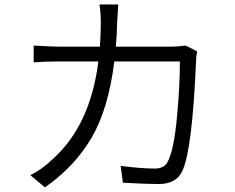

<svg xmlns="http://www.w3.org/2000/svg" viewBox="-20 -804 1040 849"><path d="M800.8 -602.5 851.6 -577.1Q846.7 -549.8 846.7 -529.3Q830.1 -140.6 786.1 -47.9Q759.8 9.8 681.6 9.8Q627 9.8 523.4 3.9L513.7 -70.3Q607.4 -58.6 664.1 -58.6Q708 -58.6 722.7 -90.8Q749 -143.6 762.2 -282.7Q775.4 -421.9 775.4 -532.2H485.4Q460 -323.2 384.8 -194.8Q309.6 -66.4 178.7 24.4L114.3 -29.3Q168 -56.6 210.9 -98.6Q378.9 -247.1 415 -532.2H241.2Q174.8 -532.2 128.9 -528.3V-602.5Q211.9 -597.7 240.2 -597.7H421.9Q425.8 -664.1 425.8 -702.1Q425.8 -748 419.9 -784.2H502.9Q500 -745.1 498 -704.1Q497.1 -649.4 492.2 -597.7H740.2Q761.7 -597.7 800.8 -602.5Z"/></svg>

Font: GenEi Gothic M SemiLight
Style: Regular
Weight: 350
Designer: o_tamon (Modified); [Source Han Sans]
Ryoko NISHIZUKA  (kana & ideographs); Paul D. Hunt (Latin, Greek & Cyrillic); Wenl
Version: Version 1.1a;Original Version 1.004